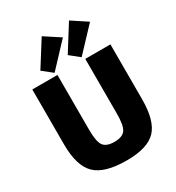

<svg xmlns="http://www.w3.org/2000/svg" viewBox="-224 -1094 1142 1243"><g transform="rotate(-30 347.0 -472.0)"><path d="M395 -883 234 -711 161 -769 280 -958ZM598 -883 436 -711 365 -768 484 -958ZM639 -690V-280Q639 -119 575.5 -52.5Q512 14 357 14Q191 14 123 -52.5Q55 -119 55 -280V-690H243V-280Q243 -192 265 -161Q287 -130 347 -130Q407 -130 429 -161Q451 -192 451 -280V-690Z"/></g></svg>

Font: Ezarion Extra Bold
Style: Regular
Weight: 800
Designer: Natanael Gama
Version: Version 1.001;PS 001.001;hotconv 1.0.70;makeotf.lib2.5.58329